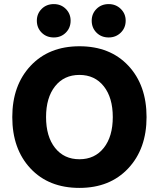

<svg xmlns="http://www.w3.org/2000/svg" viewBox="-20 -911 776 938"><path d="M696 -339Q696 -184 606.5 -88.5Q517 7 368 7Q218 7 129 -88Q40 -183 40 -339Q40 -494 129.5 -589.5Q219 -685 368 -685Q518 -685 607 -590Q696 -495 696 -339ZM249 -489.5Q205 -434 205 -339Q205 -244 249 -188.5Q293 -133 368 -133Q443 -133 487 -188.5Q531 -244 531 -339Q531 -434 487 -489.5Q443 -545 368 -545Q293 -545 249 -489.5ZM594 -810Q594 -775 570 -751.5Q546 -728 511 -728Q475 -728 451.5 -751.5Q428 -775 428 -810Q428 -844 451.5 -867.5Q475 -891 511 -891Q546 -891 570 -867.5Q594 -844 594 -810ZM325 -810Q325 -775 301.5 -751.5Q278 -728 243 -728Q207 -728 183.5 -751.5Q160 -775 160 -810Q160 -844 183.5 -867.5Q207 -891 243 -891Q278 -891 301.5 -867.5Q325 -844 325 -810Z"/></svg>

Font: Hind Guntur
Style: Bold
Weight: 700
Designer: Manushi Parikh, Hitesh Malaviya
Foundry: Indian Type Foundry
Version: Version 1.002;PS 1.0;hotconv 1.0.86;makeotf.lib2.5.63406; tt